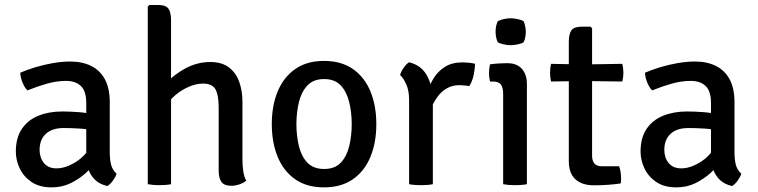

<svg xmlns="http://www.w3.org/2000/svg" viewBox="-20 -756 3110 788"><path d="M45 -134Q45 -191 70 -227.5Q95 -264 138 -281.2Q181 -298.5 235.5 -298.5Q264 -298.5 299.8 -296Q335.5 -293.5 365.5 -286V-220Q338.5 -226.5 304.5 -228.5Q270.5 -230.5 241 -230.5Q194 -230.5 168.2 -206.8Q142.5 -183 142.5 -141Q142.5 -109 160.2 -87Q178 -65 212 -65Q249 -65 290.8 -91Q332.5 -117 360.5 -167.5L376 -90.5Q358 -69.5 331.5 -45.5Q305 -21.5 270 -4.2Q235 13 191.5 13Q142 13 109.5 -9Q77 -31 61 -64.8Q45 -98.5 45 -134ZM458.5 -43Q454.5 -30 443.8 -15Q433 0 420.5 7.5Q390 0.5 371.8 -16.5Q353.5 -33.5 344.5 -56.8Q335.5 -80 334 -106.5V-333Q334 -382 312 -403Q290 -424 251 -424Q212.5 -424 172.2 -412.5Q132 -401 92.5 -385Q80.5 -397 72.2 -417.8Q64 -438.5 63 -457.5Q90.5 -469.5 125.2 -480Q160 -490.5 197.2 -497Q234.5 -503.5 268.5 -503.5Q318 -503.5 354.5 -485.2Q391 -467 410.8 -430Q430.5 -393 430.5 -336V-131Q430.5 -102 435.8 -80.5Q441 -59 458.5 -43Z M682 0Q662 4 634 4Q608 4 586.5 0V-729L593 -735.5H629.5Q661 -735.5 671.5 -720.2Q682 -705 682 -672ZM975 -103.5Q975 -77.5 978.2 -54.5Q981.5 -31.5 990.5 -14.5Q980 -5.5 963.2 0.5Q946.5 6.5 929 6.5Q900.5 6.5 889 -9.2Q877.5 -25 877.5 -56V-314Q877.5 -366 864.2 -389.5Q851 -413 813 -413Q786.5 -413 756.5 -400.5Q726.5 -388 700 -365.8Q673.5 -343.5 657.5 -313.5V-409Q690.5 -448 739.8 -474.8Q789 -501.5 843 -501.5Q890 -501.5 919 -479.8Q948 -458 961.5 -421Q975 -384 975 -338.5Z M1524.5 -246.5Q1524.5 -170.5 1500.2 -112Q1476 -53.5 1428.2 -20.2Q1380.5 13 1309.5 13Q1238.5 13 1191 -20.5Q1143.5 -54 1119.5 -112.8Q1095.5 -171.5 1095.5 -246.5Q1095.5 -322.5 1119.8 -381Q1144 -439.5 1191.8 -472.8Q1239.5 -506 1309.5 -506Q1381 -506 1428.8 -472.5Q1476.5 -439 1500.5 -380.5Q1524.5 -322 1524.5 -246.5ZM1196.5 -246.5Q1196.5 -199.5 1206.5 -157.2Q1216.5 -115 1241.2 -88.8Q1266 -62.5 1310.5 -62.5Q1354.5 -62.5 1379 -88.8Q1403.5 -115 1413.5 -157.2Q1423.5 -199.5 1423.5 -246.5Q1423.5 -293.5 1413.5 -335.8Q1403.5 -378 1379 -404.8Q1354.5 -431.5 1310.5 -431.5Q1266 -431.5 1241.2 -404.8Q1216.5 -378 1206.5 -335.8Q1196.5 -293.5 1196.5 -246.5Z M1929.5 -494.5Q1929.5 -474.5 1924 -448.2Q1918.5 -422 1906 -402.5Q1896.5 -404.5 1886.5 -405.2Q1876.5 -406 1866.5 -406.5Q1837 -406.5 1815.2 -394.2Q1793.5 -382 1778.5 -362.5Q1763.5 -343 1753.2 -320.5Q1743 -298 1736.5 -277L1722 -295.5Q1723 -330 1731.5 -366Q1740 -402 1758.2 -432.5Q1776.5 -463 1805.8 -481.5Q1835 -500 1878 -500Q1890.5 -500 1903 -498.8Q1915.5 -497.5 1929.5 -494.5ZM1622 -448Q1625.5 -461.5 1636.2 -477Q1647 -492.5 1658.5 -500.5Q1706.5 -489 1729.8 -450.2Q1753 -411.5 1756.5 -353.5V0Q1736 4 1708 4Q1679.5 4 1659 0V-345Q1659 -384.5 1647.2 -410.2Q1635.5 -436 1622 -448Z M2142.5 0Q2122 4 2094 4Q2066 4 2045 0V-370Q2045 -397 2035.8 -409.2Q2026.5 -421.5 2002 -421.5H1991Q1987 -438.5 1987 -456Q1987 -465 1988 -473.8Q1989 -482.5 1991 -492Q2009.5 -494.5 2025.5 -495.5Q2041.5 -496.5 2052 -496.5H2064.5Q2101 -496.5 2121.8 -473.5Q2142.5 -450.5 2142.5 -411ZM2014 -626Q2014 -650.5 2023 -669Q2032 -674 2047 -677.5Q2062 -681 2076 -681Q2089 -681 2105.2 -677.5Q2121.5 -674 2129 -669Q2133 -660.5 2135.5 -648.2Q2138 -636 2138 -626Q2138 -601 2129 -582.5Q2122 -577.5 2105.5 -574Q2089 -570.5 2076 -570.5Q2062 -570.5 2046.8 -574Q2031.5 -577.5 2023 -582.5Q2014 -601 2014 -626Z M2314.5 -583.5Q2314.5 -616.5 2325.2 -631.5Q2336 -646.5 2367 -646.5H2403.5L2410 -640V-116.5Q2410 -97 2419.2 -85.2Q2428.5 -73.5 2450.5 -73.5H2521Q2529 -51.5 2529 -24Q2529 -18.5 2528.8 -13Q2528.5 -7.5 2527 -3Q2502.5 0.5 2474.8 2.5Q2447 4.5 2417.5 4.5Q2368 4.5 2341.2 -20.5Q2314.5 -45.5 2314.5 -95ZM2534 -494Q2538.5 -475 2538.5 -458Q2538.5 -439 2534 -421.5L2373 -423.5L2241.5 -421.5Q2237.5 -439 2237.5 -458Q2237.5 -475 2241.5 -494L2373.5 -491.5Z M2609 -134Q2609 -191 2634 -227.5Q2659 -264 2702 -281.2Q2745 -298.5 2799.5 -298.5Q2828 -298.5 2863.8 -296Q2899.5 -293.5 2929.5 -286V-220Q2902.5 -226.5 2868.5 -228.5Q2834.5 -230.5 2805 -230.5Q2758 -230.5 2732.2 -206.8Q2706.5 -183 2706.5 -141Q2706.5 -109 2724.2 -87Q2742 -65 2776 -65Q2813 -65 2854.8 -91Q2896.5 -117 2924.5 -167.5L2940 -90.5Q2922 -69.5 2895.5 -45.5Q2869 -21.5 2834 -4.2Q2799 13 2755.5 13Q2706 13 2673.5 -9Q2641 -31 2625 -64.8Q2609 -98.5 2609 -134ZM3022.5 -43Q3018.5 -30 3007.8 -15Q2997 0 2984.5 7.5Q2954 0.5 2935.8 -16.5Q2917.5 -33.5 2908.5 -56.8Q2899.5 -80 2898 -106.5V-333Q2898 -382 2876 -403Q2854 -424 2815 -424Q2776.5 -424 2736.2 -412.5Q2696 -401 2656.5 -385Q2644.5 -397 2636.2 -417.8Q2628 -438.5 2627 -457.5Q2654.5 -469.5 2689.2 -480Q2724 -490.5 2761.2 -497Q2798.5 -503.5 2832.5 -503.5Q2882 -503.5 2918.5 -485.2Q2955 -467 2974.8 -430Q2994.5 -393 2994.5 -336V-131Q2994.5 -102 2999.8 -80.5Q3005 -59 3022.5 -43Z"/></svg>

Font: Signika Negative Light
Style: Regular
Weight: 400
Version: Version 2.001